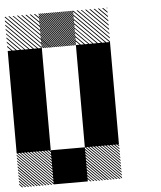

<svg xmlns="http://www.w3.org/2000/svg" viewBox="-58 -885 782 935"><g transform="rotate(-5 333.0 -417.5)"><path d="M500.8 -155.8 489.2 -167.5H495L500.8 -161.7ZM500.8 -141.7 475 -167.5H480.8L500.8 -147.5ZM500.8 -127.5 460.8 -167.5H466.7L500.8 -133.3ZM500.8 -113.3 446.7 -167.5H452.5L500.8 -119.2ZM500.8 -99.2 432.5 -167.5H438.3L500.8 -105ZM500.8 -85 418.3 -167.5H424.2L500.8 -90.8ZM500.8 -70.8 404.2 -167.5H410L500.8 -76.7ZM500.8 -56.7 390 -167.5H395.8L500.8 -62.5ZM500.8 -42.5 375.8 -167.5H381.7L500.8 -48.3ZM500.8 -28.3 361.7 -167.5H367.5L500.8 -34.2ZM500.8 -14.2 347.5 -167.5H353.3L500.8 -20ZM500.8 0 333.3 -167.5H339.2L500.8 -5.8ZM487.5 0.8 332.5 -154.2V-160L493.3 0.8ZM473.3 0.8 332.5 -140V-145.8L479.2 0.8ZM459.2 0.8 332.5 -125.8V-131.7L465 0.8ZM445 0.8 332.5 -111.7V-117.5L450.8 0.8ZM430 0.8 332.5 -96.7V-103.3L436.7 0.8ZM416.7 0.8 332.5 -83.3V-89.2L422.5 0.8ZM402.5 0.8 332.5 -69.2V-75L408.3 0.8ZM388.3 0.8 332.5 -55V-60.8L394.2 0.8ZM374.2 0.8 332.5 -40.8V-46.7L380 0.8ZM360 0.8 332.5 -26.7V-32.5L365.8 0.8ZM345.8 0.8 332.5 -12.5V-18.3L351.7 0.8ZM167.5 -155.8 155.8 -167.5H161.7L167.5 -161.7ZM167.5 -141.7 141.7 -167.5H147.5L167.5 -147.5ZM167.5 -127.5 127.5 -167.5H133.3L167.5 -133.3ZM167.5 -113.3 113.3 -167.5H119.2L167.5 -119.2ZM167.5 -99.2 99.2 -167.5H105L167.5 -105ZM167.5 -85 85 -167.5H90.8L167.5 -90.8ZM167.5 -70.8 70.8 -167.5H76.7L167.5 -76.7ZM167.5 -56.7 56.7 -167.5H62.5L167.5 -62.5ZM167.5 -42.5 42.5 -167.5H48.3L167.5 -48.3ZM167.5 -28.3 28.3 -167.5H34.2L167.5 -34.2ZM167.5 -14.2 14.2 -167.5H20L167.5 -20ZM167.5 0 0 -167.5H5.8L167.5 -5.8ZM154.2 0.8 -0.8 -154.2V-160L160 0.8ZM140 0.8 -0.8 -140V-145.8L145.8 0.8ZM125.8 0.8 -0.8 -125.8V-131.7L131.7 0.8ZM111.7 0.8 -0.8 -111.7V-117.5L117.5 0.8ZM96.7 0.8 -0.8 -96.7V-103.3L103.3 0.8ZM83.3 0.8 -0.8 -83.3V-89.2L89.2 0.8ZM69.2 0.8 -0.8 -69.2V-75L75 0.8ZM55 0.8 -0.8 -55V-60.8L60.8 0.8ZM40.8 0.8 -0.8 -40.8V-46.7L46.7 0.8ZM26.7 0.8 -0.8 -26.7V-32.5L32.5 0.8ZM12.5 0.8 -0.8 -12.5V-18.3L18.3 0.8ZM500.8 -830 496.7 -834.2H500.8ZM500.8 -809.2 475.8 -834.2H481.7L500.8 -815ZM500.8 -788.3 455 -834.2H460.8L500.8 -794.2ZM500.8 -767.5 434.2 -834.2H440L500.8 -773.3ZM500.8 -746.7 413.3 -834.2H419.2L500.8 -752.5ZM500.8 -725.8 392.5 -834.2H398.3L500.8 -731.7ZM500.8 -705 371.7 -834.2H376.7L500.8 -710ZM500.8 -684.2 350.8 -834.2H356.7L500.8 -690ZM498.3 -665.8 332.5 -831.7 335.8 -834.2 500.8 -669.2ZM477.5 -665.8 332.5 -810.8V-816.7L483.3 -665.8ZM456.7 -665.8 332.5 -790V-795.8L462.5 -665.8ZM435.8 -665.8 332.5 -769.2V-775L441.7 -665.8ZM415 -665.8 332.5 -748.3V-753.3L420 -665.8ZM394.2 -665.8 332.5 -727.5V-733.3L400 -665.8ZM373.3 -665.8 332.5 -706.7V-712.5L379.2 -665.8ZM352.5 -665.8 332.5 -685.8V-691.7L358.3 -665.8ZM500.8 -834.2H502.5L500.8 -835.8ZM334.2 -826.7 326.7 -834.2H332.5L334.2 -832.5ZM334.2 -817.5 317.5 -834.2H323.3L334.2 -823.3ZM334.2 -808.3 308.3 -834.2H314.2L334.2 -814.2ZM334.2 -799.2 299.2 -834.2H305L334.2 -805ZM334.2 -790 290 -834.2H295.8L334.2 -795.8ZM334.2 -780.8 280.8 -834.2H286.7L334.2 -786.7ZM334.2 -771.7 271.7 -834.2H277.5L334.2 -777.5ZM334.2 -762.5 262.5 -834.2H268.3L334.2 -768.3ZM334.2 -753.3 253.3 -834.2H259.2L334.2 -759.2ZM334.2 -744.2 244.2 -834.2H250L334.2 -750ZM334.2 -735 235 -834.2H240.8L334.2 -740.8ZM334.2 -725.8 225.8 -834.2H231.7L334.2 -731.7ZM334.2 -716.7 216.7 -834.2H222.5L334.2 -722.5ZM334.2 -707.5 207.5 -834.2H213.3L334.2 -713.3ZM334.2 -698.3 198.3 -834.2H204.2L334.2 -704.2ZM334.2 -689.2 189.2 -834.2H195L334.2 -695ZM334.2 -680 180 -834.2H185.8L334.2 -685.8ZM334.2 -670.8 170.8 -834.2H176.7L334.2 -676.7ZM330 -665.8 165.8 -830 167.5 -834.2 334.2 -667.5ZM320.8 -665.8 165.8 -820.8V-826.7L326.7 -665.8ZM311.7 -665.8 165.8 -811.7V-817.5L317.5 -665.8ZM302.5 -665.8 165.8 -802.5V-808.3L308.3 -665.8ZM293.3 -665.8 165.8 -793.3V-799.2L299.2 -665.8ZM284.2 -665.8 165.8 -784.2V-790L290 -665.8ZM275 -665.8 165.8 -775V-780.8L280.8 -665.8ZM265.8 -665.8 165.8 -765.8V-771.7L271.7 -665.8ZM256.7 -665.8 165.8 -756.7V-762.5L262.5 -665.8ZM247.5 -665.8 165.8 -747.5V-753.3L253.3 -665.8ZM238.3 -665.8 165.8 -738.3V-744.2L244.2 -665.8ZM229.2 -665.8 165.8 -729.2V-735L235 -665.8ZM220 -665.8 165.8 -720V-725.8L225.8 -665.8ZM210 -665.8 165.8 -710V-716.7L216.7 -665.8ZM201.7 -665.8 165.8 -701.7V-707.5L207.5 -665.8ZM192.5 -665.8 165.8 -692.5V-698.3L198.3 -665.8ZM183.3 -665.8 165.8 -683.3V-689.2L189.2 -665.8ZM174.2 -665.8 165.8 -674.2V-680L180 -665.8ZM167.5 -830 163.3 -834.2H167.5ZM167.5 -809.2 142.5 -834.2H148.3L167.5 -815ZM167.5 -788.3 121.7 -834.2H127.5L167.5 -794.2ZM167.5 -767.5 100.8 -834.2H106.7L167.5 -773.3ZM167.5 -746.7 80 -834.2H85.8L167.5 -752.5ZM167.5 -725.8 59.2 -834.2H65L167.5 -731.7ZM167.5 -705 38.3 -834.2H43.3L167.5 -710ZM167.5 -684.2 17.5 -834.2H23.3L167.5 -690ZM165 -665.8 -0.8 -831.7 2.5 -834.2 167.5 -669.2ZM144.2 -665.8 -0.8 -810.8V-816.7L150 -665.8ZM123.3 -665.8 -0.8 -790V-795.8L129.2 -665.8ZM102.5 -665.8 -0.8 -769.2V-775L108.3 -665.8ZM81.7 -665.8 -0.8 -748.3V-753.3L86.7 -665.8ZM60.8 -665.8 -0.8 -727.5V-733.3L66.7 -665.8ZM40 -665.8 -0.8 -706.7V-712.5L45.8 -665.8ZM19.2 -665.8 -0.8 -685.8V-691.7L25 -665.8ZM167.5 -834.2H169.2L167.5 -835.8ZM166.7 -166.7H333.3V0H166.7ZM333.3 -333.3H500V-166.7H333.3ZM0 -333.3H166.7V-166.7H0ZM333.3 -500H500V-166.7H333.3ZM0 -500H166.7V-166.7H0ZM333.3 -666.7H500V-333.3H333.3ZM0 -666.7H166.7V-333.3H0Z"/></g></svg>

Font: 0xA000-Pixelated-Mono
Style: Pixelated-Mono
Weight: 400
Version: Version 0.1